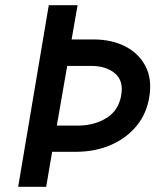

<svg xmlns="http://www.w3.org/2000/svg" viewBox="-20 -720 599 740"><path d="M199 -236 239 -466H334Q391 -465 424 -436.5Q457 -408 447 -352Q437 -295 392.5 -266.5Q348 -238 288 -236ZM168 -700 50 0H158L181 -135H278Q350 -136 409 -162Q468 -188 507 -235.5Q546 -283 556 -350Q566 -416 541 -464.5Q516 -513 465 -540Q414 -567 344 -568H256L279 -700Z"/></svg>

Font: Jost* 500 Medium Italic
Style: Italic
Weight: 500
Italic angle: -10°
Version: Version 3.200; ttfautohint (v0.97) -l 8 -r 50 -G 200 -x 14 -